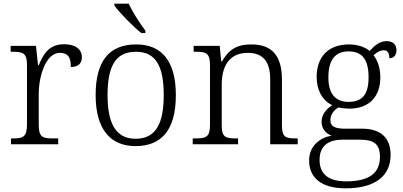

<svg xmlns="http://www.w3.org/2000/svg" viewBox="-20 -786 2194 1046"><path d="M40 0H297V-32H266C215 -32 191 -38 191 -104V-274C191 -372 230 -498 306 -498C348 -498 366 -477 366 -421C409 -421 426 -443 426 -474C426 -517 392 -545 329 -545C246 -545 216 -490 191 -431H187L176 -536H38V-504H47C105 -504 127 -497 127 -433V-107C127 -39 104 -32 52 -32H40Z M750 -606H772V-619C743 -657 702 -721 681 -766H603V-756C628 -721 703 -642 750 -606ZM718 10C862 10 938 -80 938 -268C938 -457 858 -544 722 -544C576 -544 501 -455 501 -268C501 -80 583 10 718 10ZM719 -30C610 -30 566 -115 566 -268C566 -425 609 -504 721 -504C828 -504 872 -427 872 -268C872 -118 832 -30 719 -30Z M1030 0H1277V-32H1267C1210 -32 1188 -38 1188 -102V-326C1188 -414 1221 -498 1330 -498C1420 -498 1452 -442 1452 -354V0H1602V-32H1592C1534 -32 1516 -39 1516 -105V-353C1516 -485 1459 -544 1350 -544C1281 -544 1231 -525 1190 -452H1185L1177 -536H1035V-504H1050C1101 -504 1124 -497 1124 -433V-105C1124 -39 1102 -32 1044 -32H1030Z M1863 240C2028 240 2108 169 2108 58C2108 -30 2060 -85 1952 -85H1859C1806 -85 1780 -97 1780 -130C1780 -164 1800 -186 1824 -201C1836 -197 1866 -194 1882 -194C1996 -194 2052 -265 2052 -364C2052 -419 2036 -458 2015 -485C2034 -501 2048 -512 2071 -512C2094 -512 2101 -494 2101 -469C2128 -469 2140 -488 2140 -514C2140 -540 2123 -562 2086 -562C2044 -562 2012 -529 1994 -508C1972 -528 1930 -544 1882 -544C1765 -544 1705 -473 1705 -366C1705 -302 1732 -240 1790 -213C1758 -193 1732 -162 1732 -123C1732 -82 1758 -58 1786 -47C1724 -36 1664 8 1664 88C1664 183 1731 240 1863 240ZM1879 -231C1809 -231 1769 -273 1769 -364C1769 -462 1808 -506 1879 -506C1952 -506 1988 -463 1988 -365C1988 -269 1952 -231 1879 -231ZM1866 202C1754 202 1721 149 1721 85C1721 0 1779 -25 1846 -25H1941C2012 -25 2050 -5 2050 68C2050 150 2001 202 1866 202Z"/></svg>

Font: Noto Serif Devanagari Light
Style: Regular
Weight: 300
Designer: Universal Thirst, Indian Type Foundry and the Monotype Design Team
Foundry: Monotype Imaging Inc.
Version: Version 2.004